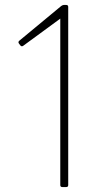

<svg xmlns="http://www.w3.org/2000/svg" viewBox="-20 -754 413 774"><path d="M231 0Q223 0 223 -8V-679L73 -569Q67 -565 62 -571L56 -579Q52 -585 58 -590L227 -730Q233 -734 237 -734H247Q255 -734 255 -726V-8Q255 0 247 0Z"/></svg>

Font: LINE Seed Sans App Thin
Style: Regular
Weight: 250
Designer: LINE VX Design & Dalton Maag Ltd & Sandoll Inc
Foundry: Dalton Maag Ltd
Version: Version 1.003